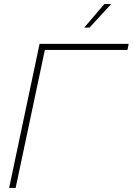

<svg xmlns="http://www.w3.org/2000/svg" viewBox="-20 -926 654 946"><path d="M25 0 175 -710H614L608 -680H201L57 0ZM395 -790 494 -906H528L421 -790Z"/></svg>

Font: Geist Mono Thin
Style: Italic
Weight: 100
Italic angle: -12°
Monospace: yes
Designer: Basement.studio, Andrés Briganti, Mateo Zaragoza
Foundry: Basement.studio, Vercel, Andrés Briganti, Guido Ferreyra, Mateo Zaragoza
Version: Version 1.500; ttfautohint (v1.8.4.7-5d5b)